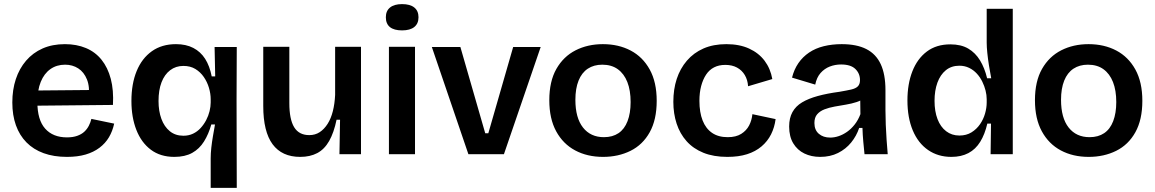

<svg xmlns="http://www.w3.org/2000/svg" viewBox="-20 -751 5623 935"><path d="M306 13Q242 13 192.5 -5Q143 -23 109 -57.5Q75 -92 57.5 -141Q40 -190 40 -252Q40 -314 57 -365.5Q74 -417 107 -455.5Q140 -494 187.5 -515Q235 -536 296 -536Q353 -536 398.5 -517Q444 -498 474.5 -460Q505 -422 519.5 -367Q534 -312 530 -240L122 -236V-310L455 -313L412 -272Q418 -328 403.5 -364Q389 -400 361 -418Q333 -436 297 -436Q256 -436 225.5 -414.5Q195 -393 178.5 -352.5Q162 -312 162 -254Q162 -167 200 -124.5Q238 -82 306 -82Q335 -82 356 -89.5Q377 -97 390.5 -109.5Q404 -122 412.5 -138.5Q421 -155 425 -172L536 -149Q528 -112 510.5 -82.5Q493 -53 464.5 -31.5Q436 -10 397 1.5Q358 13 306 13Z M1006 164V21Q1006 -4 1009 -31.5Q1012 -59 1017 -88Q1022 -117 1027 -145H1009Q996 -98 973.5 -62Q951 -26 916 -6.5Q881 13 829 13Q761 13 714.5 -22Q668 -57 644 -118.5Q620 -180 620 -259Q620 -343 645.5 -405Q671 -467 719.5 -501.5Q768 -536 837 -536Q886 -536 921.5 -517.5Q957 -499 979 -464.5Q1001 -430 1011 -379H1028L1025 -522H1133L1132 -266L1133 164ZM873 -90Q899 -90 920 -100Q941 -110 957 -127.5Q973 -145 984 -166Q995 -187 1000.5 -209.5Q1006 -232 1006 -252V-268Q1006 -295 997.5 -323.5Q989 -352 972.5 -376Q956 -400 931.5 -415Q907 -430 873 -430Q836 -430 808.5 -409Q781 -388 766.5 -350Q752 -312 752 -259Q752 -210 766 -172Q780 -134 807 -112Q834 -90 873 -90Z M1442 13Q1353 13 1307.5 -48.5Q1262 -110 1262 -235V-523H1389V-249Q1389 -170 1412.5 -131.5Q1436 -93 1486 -93Q1515 -93 1537 -107.5Q1559 -122 1575.5 -148Q1592 -174 1601 -210Q1610 -246 1612 -289V-523H1738V-218V0H1633L1636 -168H1619Q1606 -105 1583 -64.5Q1560 -24 1525 -5.5Q1490 13 1442 13Z M1874 0V-523H2001V0ZM1938 -603Q1899 -603 1879 -619Q1859 -635 1859 -667Q1859 -698 1879.5 -714.5Q1900 -731 1938 -731Q1977 -731 1997.5 -714.5Q2018 -698 2018 -667Q2018 -636 1997.5 -619.5Q1977 -603 1938 -603Z M2261 0 2083 -522H2222L2343 -102H2358L2479 -522H2613L2434 0Z M2917 13Q2840 13 2781 -18.5Q2722 -50 2688.5 -111.5Q2655 -173 2655 -263Q2655 -355 2689.5 -415.5Q2724 -476 2783 -506Q2842 -536 2916 -536Q2992 -536 3051 -505Q3110 -474 3144 -412.5Q3178 -351 3178 -260Q3178 -168 3144 -107Q3110 -46 3050.5 -16.5Q2991 13 2917 13ZM2921 -83Q2963 -83 2992 -102.5Q3021 -122 3036 -161Q3051 -200 3051 -254Q3051 -311 3035 -351.5Q3019 -392 2988.5 -414Q2958 -436 2913 -436Q2872 -436 2842.5 -416.5Q2813 -397 2797.5 -358.5Q2782 -320 2782 -265Q2782 -177 2819 -130Q2856 -83 2921 -83Z M3522 13Q3455 13 3405.5 -7Q3356 -27 3323.5 -63.5Q3291 -100 3275 -149Q3259 -198 3259 -255Q3259 -316 3275.5 -366.5Q3292 -417 3325 -455.5Q3358 -494 3406 -515Q3454 -536 3517 -536Q3581 -536 3628 -514.5Q3675 -493 3703.5 -455Q3732 -417 3741 -366L3623 -331Q3621 -362 3607 -385.5Q3593 -409 3569 -422Q3545 -435 3512 -435Q3481 -435 3457.5 -423Q3434 -411 3418.5 -387.5Q3403 -364 3394.5 -332Q3386 -300 3386 -260Q3386 -204 3401.5 -164.5Q3417 -125 3447.5 -104Q3478 -83 3524 -83Q3564 -83 3589.5 -99Q3615 -115 3628 -140Q3641 -165 3644 -195L3757 -171Q3752 -131 3735 -97Q3718 -63 3688.5 -38Q3659 -13 3618 0Q3577 13 3522 13Z M3974 13Q3931 13 3897 -3.5Q3863 -20 3843 -53Q3823 -86 3823 -135Q3823 -176 3839 -205Q3855 -234 3886 -252.5Q3917 -271 3962.5 -283.5Q4008 -296 4068 -304Q4103 -310 4125 -315Q4147 -320 4157.5 -330.5Q4168 -341 4168 -361Q4168 -393 4145.5 -415Q4123 -437 4076 -437Q4047 -437 4021 -427Q3995 -417 3976 -395.5Q3957 -374 3950 -339L3837 -373Q3847 -413 3868 -443.5Q3889 -474 3920 -495Q3951 -516 3991.5 -526Q4032 -536 4079 -536Q4152 -536 4199 -512Q4246 -488 4269 -438.5Q4292 -389 4292 -312V-214Q4292 -180 4293.5 -143.5Q4295 -107 4297.5 -70.5Q4300 -34 4303 0H4190Q4187 -29 4184 -61.5Q4181 -94 4180 -128H4164Q4151 -89 4125 -57Q4099 -25 4061 -6Q4023 13 3974 13ZM4023 -81Q4043 -81 4064 -88Q4085 -95 4105 -109Q4125 -123 4142 -144.5Q4159 -166 4170 -195L4169 -280L4193 -276Q4176 -262 4151.5 -254Q4127 -246 4099.5 -241.5Q4072 -237 4044.5 -232Q4017 -227 3995 -218.5Q3973 -210 3959.5 -194.5Q3946 -179 3946 -152Q3946 -118 3967.5 -99.5Q3989 -81 4023 -81Z M4613 13Q4548 13 4499.5 -20.5Q4451 -54 4425 -116Q4399 -178 4399 -262Q4399 -342 4423 -403.5Q4447 -465 4493.5 -500Q4540 -535 4608 -535Q4660 -535 4695 -514.5Q4730 -494 4752.5 -457Q4775 -420 4787 -370H4807Q4801 -401 4796 -432.5Q4791 -464 4788 -493Q4785 -522 4785 -544V-708H4912V-253V0H4804L4806 -149H4788Q4776 -97 4753.5 -60.5Q4731 -24 4696 -5.5Q4661 13 4613 13ZM4652 -91Q4686 -91 4711 -106.5Q4736 -122 4752.5 -146Q4769 -170 4777 -198Q4785 -226 4785 -252V-268Q4785 -288 4779.5 -310Q4774 -332 4763.5 -353.5Q4753 -375 4737 -392.5Q4721 -410 4699.5 -420.5Q4678 -431 4652 -431Q4613 -431 4586 -409Q4559 -387 4545 -348.5Q4531 -310 4531 -260Q4531 -209 4545.5 -171Q4560 -133 4587.5 -112Q4615 -91 4652 -91Z M5282 13Q5205 13 5146 -18.5Q5087 -50 5053.5 -111.5Q5020 -173 5020 -263Q5020 -355 5054.5 -415.5Q5089 -476 5148 -506Q5207 -536 5281 -536Q5357 -536 5416 -505Q5475 -474 5509 -412.5Q5543 -351 5543 -260Q5543 -168 5509 -107Q5475 -46 5415.5 -16.5Q5356 13 5282 13ZM5286 -83Q5328 -83 5357 -102.5Q5386 -122 5401 -161Q5416 -200 5416 -254Q5416 -311 5400 -351.5Q5384 -392 5353.5 -414Q5323 -436 5278 -436Q5237 -436 5207.5 -416.5Q5178 -397 5162.5 -358.5Q5147 -320 5147 -265Q5147 -177 5184 -130Q5221 -83 5286 -83Z"/></svg>

Font: Bricolage Grotesque 20pt SemiBold
Style: Regular
Weight: 600
Version: Version 1.001;gftools[0.9.33.dev8+g029e19f]